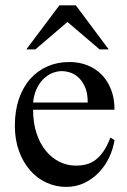

<svg xmlns="http://www.w3.org/2000/svg" viewBox="-20 -697 484 731"><path d="M314 -306.6Q314 -343.8 303.2 -366.9Q292.5 -390.1 277.3 -403.3Q262.2 -416.5 245.6 -421.4Q229 -426.3 216.8 -426.3Q196.8 -426.3 178.2 -418.5Q159.7 -410.6 144.5 -395.5Q129.4 -380.4 119.1 -357.9Q108.9 -335.4 106 -306.6ZM416 -163.6Q411.1 -130.9 396.2 -98.9Q381.3 -66.9 357.7 -41.7Q334 -16.6 302.2 -1Q270.5 14.6 231.9 14.6Q192.4 14.6 156.7 -1.7Q121.1 -18.1 94.5 -48.6Q67.9 -79.1 52.2 -122.1Q36.6 -165 36.6 -218.8Q36.6 -275.4 52 -320.3Q67.4 -365.2 95 -396.5Q122.6 -427.7 160.6 -444.3Q198.7 -460.9 244.1 -460.9Q281.2 -460.9 312.7 -448.5Q344.2 -436 367.2 -412.6Q390.1 -389.2 403.1 -355.5Q416 -321.8 416 -279.3H106Q106 -229 119.1 -189.5Q132.3 -149.9 154.8 -122.6Q177.2 -95.2 206.8 -80.8Q236.3 -66.4 269 -66.4Q291 -66.4 309.8 -71.5Q328.6 -76.7 344.7 -89.1Q360.8 -101.6 374.8 -122.1Q388.7 -142.6 400.4 -173.3ZM359.4 -508.8 236.8 -613.3 114.7 -508.8H80.1L206.1 -676.8H268.6L394 -508.8Z"/></svg>

Font: Tai Heritage Pro
Style: Regular
Weight: 400
Designer: Faah Baccam, Walt Agee, Victor Gaultney, Annie Olsen
Foundry: SIL International
Version: Version 2.600